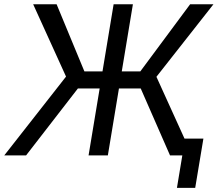

<svg xmlns="http://www.w3.org/2000/svg" viewBox="-38 -748 1047 924"><path d="M601.6 -727.5 481 0H388.2L508.8 -727.5ZM-17.6 0 279.8 -379.4 121.6 -727.5H234.4L368.2 -404.3H637.2L877 -727.5H989.3L714.8 -378.4L886.7 0H780.3L639.2 -322.3H336.9L87.4 0ZM813.5 156.2 839.4 0H802.7L815.9 -81.1H940.9L901.4 156.2Z"/></svg>

Font: Inter Variable
Style: Italic
Weight: 400
Italic angle: -9.39999°
Designer: Rasmus Andersson
Foundry: rsms
Version: Version 4.001;git-9221beed3